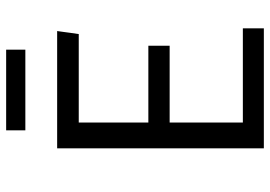

<svg xmlns="http://www.w3.org/2000/svg" viewBox="-150 -750 899 640"><g transform="rotate(-90 300.0 -429.5)"><path d="M212 -385H468V-314H212V-70H526V0H126V-689H517L507 -617H212ZM186 -795V-859H455V-795Z"/></g></svg>

Font: Fira Mono
Style: Regular
Weight: 400
Designer: Carrois Corporate & Edenspiekermann AG
Foundry: Carrois Corporate GbR & Edenspiekermann AG
Version: Version 3.206